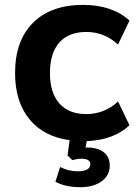

<svg xmlns="http://www.w3.org/2000/svg" viewBox="-20 -570 562 790"><path d="M311.5 200.2Q248 200.2 208 177.7L227.5 117.2Q261.7 134.8 298.8 134.8Q351.6 134.8 351.6 105.5Q351.6 83 314.5 83Q298.8 83 277.3 88.9L257.8 69.3L266.6 6.8Q159.2 -7.8 100.6 -80.1Q42 -152.3 42 -269.5Q42 -402.3 115.7 -476.1Q189.5 -549.8 321.3 -549.8Q442.4 -549.8 512.7 -485.4L465.8 -386.7Q409.2 -438.5 335 -438.5Q262.7 -438.5 224.1 -395Q185.5 -351.6 185.5 -269.5Q185.5 -188.5 224.1 -144.5Q262.7 -100.6 335 -100.6Q409.2 -100.6 465.8 -152.3L512.7 -54.7Q449.2 5.9 336.9 10.7L332 37.1H339.8Q382.8 37.1 407.2 56.6Q431.6 76.2 431.6 111.3Q431.6 151.4 398.4 175.8Q365.2 200.2 311.5 200.2Z"/></svg>

Font: Min Sans Bold
Style: Regular
Weight: 700
Designer: Jinseong-Kim, NotoSansCJK, Nunito
Foundry: Jinseong-Kim
Version: Version 1.400;Glyphs 3.1.2 (3151)